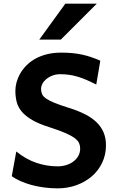

<svg xmlns="http://www.w3.org/2000/svg" viewBox="-20 -1011 647 1043"><path d="M502.9 -551.8Q474.1 -566.4 449.7 -576.9Q425.3 -587.4 402.3 -594.2Q379.4 -601.1 356.4 -604.5Q333.5 -607.9 307.6 -607.9Q284.7 -607.9 265.6 -600.8Q246.6 -593.8 232.7 -582.5Q218.8 -571.3 210.9 -556.9Q203.1 -542.5 203.1 -527.3Q203.1 -511.7 208.7 -499.3Q214.4 -486.8 231 -475.3Q247.6 -463.9 277.1 -451.9Q306.6 -439.9 355 -424.8Q403.8 -409.7 441.4 -390.6Q479 -371.6 504.4 -346.9Q529.8 -322.3 542.7 -291.5Q555.7 -260.7 555.7 -222.2Q555.7 -169.9 534.9 -126.7Q514.2 -83.5 478.3 -52.7Q442.4 -22 394.8 -4.9Q347.2 12.2 293 12.2Q254.9 12.2 218.8 7.3Q182.6 2.4 150.6 -6.3Q118.7 -15.1 91.6 -27.1Q64.5 -39.1 43.9 -53.7L68.4 -188Q121.1 -145.5 177.5 -126.5Q233.9 -107.4 293 -107.4Q316.9 -107.4 338.9 -114Q360.8 -120.6 377.9 -133.1Q395 -145.5 405.3 -163.6Q415.5 -181.6 415.5 -205.1Q415.5 -220.2 409.4 -233.9Q403.3 -247.6 385.3 -261Q367.2 -274.4 334.7 -288.6Q302.2 -302.7 249 -319.8Q191.4 -337.9 155.3 -358.9Q119.1 -379.9 98.6 -404.3Q78.1 -428.7 70.8 -456.8Q63.5 -484.9 63.5 -517.6Q63.5 -539.6 69.8 -563.5Q76.2 -587.4 89.1 -610.4Q102.1 -633.3 122.1 -654.1Q142.1 -674.8 169.7 -690.7Q197.3 -706.5 232.9 -715.8Q268.6 -725.1 312.5 -725.1Q343.8 -725.1 370.8 -722.7Q397.9 -720.2 423.6 -714.8Q449.2 -709.5 473.9 -701.2Q498.5 -692.9 524.9 -681.2ZM505.9 -991.2 310.5 -795.9H193.4L335 -991.2Z"/></svg>

Font: Andika New Basic
Style: Bold
Weight: 700
Designer: Victor Gaultney, Annie Olsen, Pablo Ugerman
Foundry: SIL International
Version: Version 5.500; ttfautohint (v1.8.3)